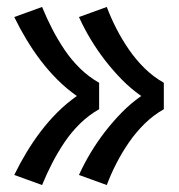

<svg xmlns="http://www.w3.org/2000/svg" viewBox="-20 -616 515 552"><path d="M287 -84 207 -113Q222 -146 241 -177.5Q260 -209 282.5 -238Q305 -267 330.5 -293Q356 -319 386 -340Q356 -361 330.5 -387Q305 -413 282.5 -442Q260 -471 241 -502.5Q222 -534 207 -567L287 -596Q299 -564 315 -533Q331 -502 351 -473Q371 -444 396 -419.5Q421 -395 451 -378V-302Q421 -285 396 -260.5Q371 -236 351 -207Q331 -178 315 -147Q299 -116 287 -84ZM101 -84 21 -113Q37 -146 56 -177.5Q75 -209 97 -238Q119 -267 145 -293Q171 -319 201 -340Q171 -361 145 -387Q119 -413 97 -442Q75 -471 56 -502.5Q37 -534 21 -567L101 -596Q114 -564 130 -533Q146 -502 165.5 -473Q185 -444 210 -419.5Q235 -395 265 -378V-302Q235 -285 210 -260.5Q185 -236 165.5 -207Q146 -178 130 -147Q114 -116 101 -84Z"/></svg>

Font: Iosevka QP
Style: Bold
Weight: 700
Designer: Belleve Invis
Foundry: Belleve Invis
Version: Version 20.0.0; ttfautohint (v1.8.4)